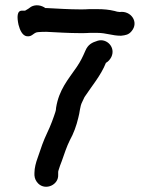

<svg xmlns="http://www.w3.org/2000/svg" viewBox="-20 -686 583 736"><path d="M203 -16V-25C203 -27 203 -29 204 -32C208 -45 212 -57 217 -69C227 -97 235 -123 248 -149C262 -174 273 -204 280 -234C286 -254 286 -278 295 -295L304 -314C331 -355 367 -397 386 -445C395 -450 402 -458 407 -468C424 -504 390 -540 355 -530C332 -523 317 -515 307 -491C297 -468 289 -451 274 -429C241 -381 206 -342 195 -273C195 -260 190 -252 187 -241L179 -219C168 -189 153 -163 142 -132C136 -114 130 -97 124 -80C118 -64 112 -42 112 -23V-14C113 -1 118 9 127 18C155 45 205 23 203 -16ZM287 -559C301 -559 314 -559 325 -560H352C388 -560 409 -549 444 -549C462 -551 473 -553 484 -566C514 -601 482 -646 439 -640C433 -640 425 -642 419 -644C398 -649 378 -651 352 -651H322C312 -650 300 -650 287 -650C246 -650 201 -653 161 -655H154C139 -666 117 -670 99 -660C92 -654 86 -651 76 -645H66C44 -647 45 -619 51 -591C56 -571 66 -549 83 -547C105 -544 108 -563 128 -563C138 -564 148 -564 158 -564C199 -562 244 -559 287 -559Z"/></svg>

Font: Dictator
Style: Regular
Weight: 500
Version: Version MIL.1277